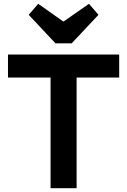

<svg xmlns="http://www.w3.org/2000/svg" viewBox="-20 -990 669 1010"><path d="M246 0V-688H383V0ZM22 -582V-703H607V-582ZM448 -970 498 -912 357 -762H272L131 -912L181 -970L361 -843H266Z"/></svg>

Font: Outfit SemiBold
Style: Regular
Weight: 600
Designer: Rodrigo Fuenzalida
Foundry: fragTYPE
Version: Version 1.100;gftools[0.9.27]